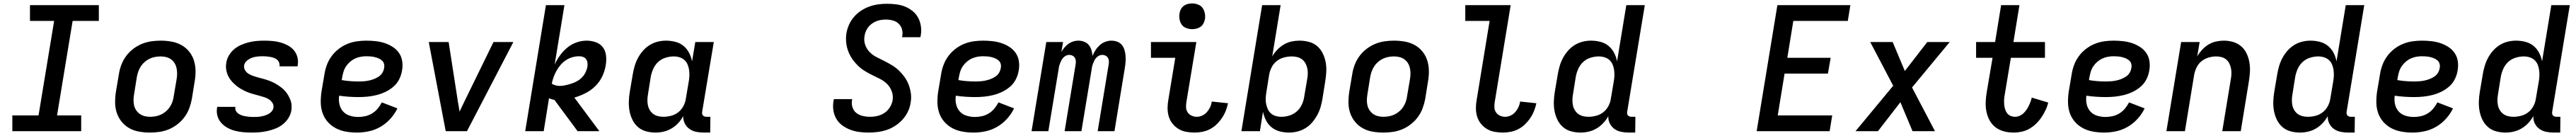

<svg xmlns="http://www.w3.org/2000/svg" viewBox="-20 -765 15040 793"><path d="M454 0H52V-92H205L296 -643H155V-735H557V-643H404L313 -92H454Z M855 8Q823 8 792 2.5Q761 -3 735 -17.5Q709 -32 690 -55.5Q671 -79 661.5 -107.5Q652 -136 652 -168Q652 -200 657 -232L674 -332Q678 -359 688 -386Q698 -413 715.5 -437Q733 -461 757 -479.5Q781 -498 808 -509Q835 -520 862.5 -524Q890 -528 918 -528Q950 -528 981 -522.5Q1012 -517 1038.5 -502.5Q1065 -488 1084 -464.5Q1103 -441 1112 -412.5Q1121 -384 1121.5 -352Q1122 -320 1116 -288L1100 -188Q1095 -161 1085 -134Q1075 -107 1057.5 -83Q1040 -59 1016 -40.5Q992 -22 965.5 -11Q939 0 911 4Q883 8 855 8ZM856 -84Q872 -84 888.5 -87Q905 -90 920 -97Q935 -104 948.5 -115.5Q962 -127 971.5 -141.5Q981 -156 986.5 -171.5Q992 -187 994 -203L1011 -303Q1014 -320 1014 -336.5Q1014 -353 1010.5 -368.5Q1007 -384 999 -397Q991 -410 978.5 -419Q966 -428 950.5 -432Q935 -436 918 -436Q902 -436 885.5 -433Q869 -430 854 -423Q839 -416 825.5 -404.5Q812 -393 802.5 -378.5Q793 -364 787.5 -348.5Q782 -333 779 -317L763 -217Q760 -200 759.5 -183.5Q759 -167 762.5 -151.5Q766 -136 774.5 -123Q783 -110 795.5 -101Q808 -92 823.5 -88Q839 -84 856 -84Z M1451 8Q1426 8 1401.5 6Q1377 4 1353.5 -2Q1330 -8 1309.5 -19Q1289 -30 1273 -47Q1257 -64 1250 -87Q1243 -110 1247 -135L1248 -142H1354V-140Q1352 -128 1357.5 -118Q1363 -108 1372 -102Q1381 -96 1391 -92.5Q1401 -89 1412.5 -87Q1424 -85 1435.5 -84Q1447 -83 1458 -83Q1470 -83 1481.5 -83.5Q1493 -84 1504 -86Q1515 -88 1526 -91.5Q1537 -95 1547.5 -100.5Q1558 -106 1566 -115.5Q1574 -125 1576 -136Q1579 -152 1570.5 -165Q1562 -178 1549.5 -186Q1537 -194 1522.5 -198.5Q1508 -203 1493.5 -207Q1479 -211 1464 -215Q1449 -219 1435 -224Q1421 -229 1407.5 -235.5Q1394 -242 1381 -250Q1368 -258 1357 -267.5Q1346 -277 1336 -287.5Q1326 -298 1318 -311Q1310 -324 1305.5 -338Q1301 -352 1299.5 -367.5Q1298 -383 1301 -399Q1304 -421 1316.5 -442Q1329 -463 1347.5 -478.5Q1366 -494 1388.5 -503.5Q1411 -513 1433 -518.5Q1455 -524 1477.5 -526Q1500 -528 1522 -528Q1546 -528 1570 -526Q1594 -524 1617 -517.5Q1640 -511 1660.5 -500Q1681 -489 1695.5 -472Q1710 -455 1716 -432Q1722 -409 1718 -385L1717 -378H1611L1612 -380Q1613 -391 1609 -401Q1605 -411 1597 -417.5Q1589 -424 1579 -427.5Q1569 -431 1558.5 -433Q1548 -435 1537 -436Q1526 -437 1515 -437Q1499 -437 1483 -435.5Q1467 -434 1451.5 -428.5Q1436 -423 1422 -411.5Q1408 -400 1405 -384Q1403 -368 1411 -355Q1419 -342 1431.5 -334.5Q1444 -327 1458.5 -322Q1473 -317 1488 -313Q1503 -309 1518 -305Q1533 -301 1547 -296Q1561 -291 1574.5 -284.5Q1588 -278 1600.5 -270Q1613 -262 1624.5 -253Q1636 -244 1645.5 -233Q1655 -222 1662.5 -209Q1670 -196 1675.5 -182Q1681 -168 1682 -152.5Q1683 -137 1681 -121Q1677 -98 1664 -77Q1651 -56 1631.5 -40.5Q1612 -25 1589.5 -16Q1567 -7 1543.5 -1.5Q1520 4 1497 6Q1474 8 1451 8Z M2064 8Q2031 8 1999.5 2.5Q1968 -3 1941 -17Q1914 -31 1893.5 -54Q1873 -77 1863 -106Q1853 -135 1852.5 -167Q1852 -199 1857 -232L1874 -332Q1878 -359 1888 -386Q1898 -413 1915.5 -437Q1933 -461 1957 -479.5Q1981 -498 2008 -509Q2035 -520 2063 -524Q2091 -528 2118 -528Q2146 -528 2173 -525Q2200 -522 2225 -514Q2250 -506 2272.5 -491.5Q2295 -477 2309.5 -456Q2324 -435 2328 -408Q2332 -381 2327 -354Q2323 -328 2310.5 -303Q2298 -278 2276.5 -259.5Q2255 -241 2229.5 -229Q2204 -217 2177.5 -210.5Q2151 -204 2125 -201.5Q2099 -199 2073 -199Q2044 -199 2015.5 -201Q1987 -203 1960 -207Q1956 -182 1961.5 -157.5Q1967 -133 1982.5 -115.5Q1998 -98 2022 -90.5Q2046 -83 2071 -83Q2091 -83 2112 -87.5Q2133 -92 2152 -103.5Q2171 -115 2185 -132Q2199 -149 2209 -168L2300 -133Q2284 -100 2258.5 -72Q2233 -44 2201 -25.5Q2169 -7 2133.5 0.5Q2098 8 2064 8ZM2073 -290Q2088 -290 2102.5 -291Q2117 -292 2132 -295Q2147 -298 2161.5 -303.5Q2176 -309 2189.5 -317.5Q2203 -326 2211.5 -339.5Q2220 -353 2222 -367Q2225 -380 2222 -392Q2219 -404 2210 -412Q2201 -420 2190.5 -424.5Q2180 -429 2168 -432Q2156 -435 2143.5 -436Q2131 -437 2118 -437Q2102 -437 2085.5 -434Q2069 -431 2053.5 -424Q2038 -417 2024.5 -405.5Q2011 -394 2001 -379.5Q1991 -365 1986 -349Q1981 -333 1978 -317L1975 -298Q1998 -294 2023 -292Q2048 -290 2073 -290Z M2706 0H2582L2483 -520H2599L2653 -173Q2656 -159 2658 -144Q2660 -129 2663 -114Q2670 -129 2677 -144Q2684 -159 2691 -173L2861 -520H2977Z M3046 0 3167 -735H3275L3218 -389Q3231 -417 3249.5 -442.5Q3268 -468 3292.5 -488Q3317 -508 3346.5 -518Q3376 -528 3405 -528Q3433 -528 3459 -518.5Q3485 -509 3500 -488.5Q3515 -468 3518 -440Q3521 -412 3516 -384Q3511 -352 3496 -320Q3481 -288 3455.5 -263Q3430 -238 3398.5 -222Q3367 -206 3333 -196L3479 0H3352L3217 -182Q3208 -184 3200.5 -186.5Q3193 -189 3185 -192L3154 0ZM3247 -264Q3264 -264 3281.5 -268Q3299 -272 3316 -277.5Q3333 -283 3348.5 -291.5Q3364 -300 3377 -313Q3390 -326 3398 -342.5Q3406 -359 3409 -375Q3411 -387 3409.5 -399Q3408 -411 3401.5 -420Q3395 -429 3384 -433Q3373 -437 3361 -437Q3342 -437 3322 -431.5Q3302 -426 3284.5 -414.5Q3267 -403 3253 -387Q3239 -371 3229 -353Q3219 -335 3212 -316Q3205 -297 3201 -277Q3211 -271 3222.5 -267.5Q3234 -264 3247 -264Z M3807 8Q3778 8 3751 0.5Q3724 -7 3704 -24.5Q3684 -42 3672 -66.5Q3660 -91 3655 -118Q3650 -145 3651 -174Q3652 -203 3657 -232L3674 -332Q3678 -356 3685 -380Q3692 -404 3704 -426.5Q3716 -449 3733.5 -469Q3751 -489 3773 -502.5Q3795 -516 3819.5 -522Q3844 -528 3868 -528Q3896 -528 3923 -521Q3950 -514 3970 -497.5Q3990 -481 4002.5 -457.5Q4015 -434 4020 -407L4039 -520H4147L4079 -113Q4078 -107 4079 -101.5Q4080 -96 4083.5 -92Q4087 -88 4092.5 -86Q4098 -84 4104 -84H4127L4126 8H4088Q4065 8 4043.5 3.5Q4022 -1 4004.5 -13.5Q3987 -26 3977.5 -45.5Q3968 -65 3968 -88Q3957 -66 3939 -47Q3921 -28 3899.5 -15.5Q3878 -3 3854 2.5Q3830 8 3807 8ZM3853 -84Q3875 -84 3898 -90Q3921 -96 3939.5 -110.5Q3958 -125 3969.5 -146.5Q3981 -168 3984 -191L4001 -291Q4004 -308 4004.5 -325Q4005 -342 4002.5 -358.5Q4000 -375 3993.5 -390Q3987 -405 3975 -415.5Q3963 -426 3947 -431Q3931 -436 3913 -436Q3890 -436 3865.5 -428.5Q3841 -421 3822.5 -404Q3804 -387 3793.5 -363.5Q3783 -340 3779 -317L3763 -217Q3760 -201 3759.5 -184.5Q3759 -168 3762 -152.5Q3765 -137 3773 -123.5Q3781 -110 3793 -101Q3805 -92 3820.5 -88Q3836 -84 3853 -84Z M5051 8Q5023 8 4996 4.5Q4969 1 4944 -8.5Q4919 -18 4897.5 -33.5Q4876 -49 4862.5 -72Q4849 -95 4845 -122Q4841 -149 4846 -177L4848 -187H4955L4954 -182Q4950 -160 4956.5 -139.5Q4963 -119 4979 -106.5Q4995 -94 5016 -89Q5037 -84 5059 -84Q5081 -84 5102.5 -89Q5124 -94 5143 -106.5Q5162 -119 5174.5 -139Q5187 -159 5191 -180Q5195 -207 5186 -232Q5177 -257 5159 -275Q5141 -293 5118 -304.5Q5095 -316 5072.5 -327Q5050 -338 5028 -351.5Q5006 -365 4988 -382.5Q4970 -400 4955.5 -421Q4941 -442 4932 -465.5Q4923 -489 4920 -516Q4917 -543 4921 -570Q4925 -595 4936 -620Q4947 -645 4965 -666Q4983 -687 5006.5 -702.5Q5030 -718 5055.5 -727Q5081 -736 5106.5 -739.5Q5132 -743 5158 -743Q5186 -743 5213 -739.5Q5240 -736 5263.5 -726.5Q5287 -717 5307.5 -700.5Q5328 -684 5340 -661.5Q5352 -639 5356 -612Q5360 -585 5355 -558L5353 -548H5246L5247 -553Q5251 -575 5245.5 -594.5Q5240 -614 5225.5 -627.5Q5211 -641 5191 -646Q5171 -651 5150 -651Q5129 -651 5108.5 -645.5Q5088 -640 5070 -627Q5052 -614 5041 -595Q5030 -576 5027 -555Q5022 -528 5031 -503Q5040 -478 5057.5 -460.5Q5075 -443 5098 -431.5Q5121 -420 5144 -408.5Q5167 -397 5189 -383.5Q5211 -370 5229 -352.5Q5247 -335 5261.5 -314.5Q5276 -294 5285 -270Q5294 -246 5297.5 -219.5Q5301 -193 5296 -166Q5292 -139 5280 -114Q5268 -89 5249 -68Q5230 -47 5206 -31.5Q5182 -16 5156.5 -7.5Q5131 1 5104 4.5Q5077 8 5051 8Z M5664 8Q5631 8 5599.5 2.5Q5568 -3 5541 -17Q5514 -31 5493.5 -54Q5473 -77 5463 -106Q5453 -135 5452.5 -167Q5452 -199 5457 -232L5474 -332Q5478 -359 5488 -386Q5498 -413 5515.5 -437Q5533 -461 5557 -479.5Q5581 -498 5608 -509Q5635 -520 5663 -524Q5691 -528 5718 -528Q5746 -528 5773 -525Q5800 -522 5825 -514Q5850 -506 5872.5 -491.5Q5895 -477 5909.5 -456Q5924 -435 5928 -408Q5932 -381 5927 -354Q5923 -328 5910.5 -303Q5898 -278 5876.5 -259.5Q5855 -241 5829.5 -229Q5804 -217 5777.5 -210.5Q5751 -204 5725 -201.5Q5699 -199 5673 -199Q5644 -199 5615.5 -201Q5587 -203 5560 -207Q5556 -182 5561.5 -157.5Q5567 -133 5582.5 -115.5Q5598 -98 5622 -90.5Q5646 -83 5671 -83Q5691 -83 5712 -87.5Q5733 -92 5752 -103.5Q5771 -115 5785 -132Q5799 -149 5809 -168L5900 -133Q5884 -100 5858.5 -72Q5833 -44 5801 -25.5Q5769 -7 5733.5 0.5Q5698 8 5664 8ZM5673 -290Q5688 -290 5702.5 -291Q5717 -292 5732 -295Q5747 -298 5761.5 -303.5Q5776 -309 5789.5 -317.5Q5803 -326 5811.5 -339.5Q5820 -353 5822 -367Q5825 -380 5822 -392Q5819 -404 5810 -412Q5801 -420 5790.5 -424.5Q5780 -429 5768 -432Q5756 -435 5743.5 -436Q5731 -437 5718 -437Q5702 -437 5685.5 -434Q5669 -431 5653.5 -424Q5638 -417 5624.5 -405.5Q5611 -394 5601 -379.5Q5591 -365 5586 -349Q5581 -333 5578 -317L5575 -298Q5598 -294 5623 -292Q5648 -290 5673 -290Z M6002 0 6088 -520H6186L6176 -462Q6184 -476 6194.5 -488.5Q6205 -501 6218 -510Q6231 -519 6245.5 -523.5Q6260 -528 6275 -528Q6293 -528 6309.5 -521.5Q6326 -515 6336.5 -502Q6347 -489 6351.5 -473Q6356 -457 6358 -439Q6365 -457 6375.5 -473Q6386 -489 6400.5 -502Q6415 -515 6433 -521.5Q6451 -528 6468 -528Q6486 -528 6502 -522Q6518 -516 6528.5 -503.5Q6539 -491 6544 -475Q6549 -459 6550.5 -442Q6552 -425 6551 -407.5Q6550 -390 6547 -372L6486 0H6388L6452 -388Q6454 -399 6453.5 -409Q6453 -419 6448 -427.5Q6443 -436 6434 -440.5Q6425 -445 6415 -445Q6405 -445 6396 -440.5Q6387 -436 6380 -428.5Q6373 -421 6368.5 -412Q6364 -403 6360.5 -393.5Q6357 -384 6355 -375Q6353 -366 6352 -356L6293 0H6195L6259 -388Q6261 -399 6260.5 -409Q6260 -419 6255 -427.5Q6250 -436 6241 -440.5Q6232 -445 6222 -445Q6212 -445 6203 -440.5Q6194 -436 6187 -428.5Q6180 -421 6175.5 -412Q6171 -403 6167.5 -393.5Q6164 -384 6162 -375Q6160 -366 6159 -356L6100 0Z M6954 8Q6929 8 6904.5 3.5Q6880 -1 6859.5 -13.5Q6839 -26 6824.5 -44.5Q6810 -63 6803 -86Q6796 -109 6796 -134.5Q6796 -160 6801 -186L6841 -428H6699V-520H6964L6906 -171Q6903 -154 6904 -138Q6905 -122 6913.5 -109.5Q6922 -97 6936.5 -90.5Q6951 -84 6967 -84Q6983 -84 6999 -91.5Q7015 -99 7026.5 -112.5Q7038 -126 7045 -141.5Q7052 -157 7054 -173L7149 -163Q7144 -140 7135.5 -118.5Q7127 -97 7113.5 -77Q7100 -57 7082.5 -40Q7065 -23 7043.5 -12Q7022 -1 6999 3.5Q6976 8 6954 8ZM6939 -595Q6922 -595 6905 -601.5Q6888 -608 6878.5 -621.5Q6869 -635 6866 -652.5Q6863 -670 6866 -688Q6868 -701 6874.5 -712.5Q6881 -724 6891.5 -731.5Q6902 -739 6914.5 -742Q6927 -745 6940 -745Q6957 -745 6974 -738.5Q6991 -732 7000.5 -718.5Q7010 -705 7013.5 -687.5Q7017 -670 7014 -652Q7011 -639 7005 -627.5Q6999 -616 6988 -608.5Q6977 -601 6964.5 -598Q6952 -595 6939 -595Z M7505 8Q7477 8 7450.5 1Q7424 -6 7403.5 -22.5Q7383 -39 7371 -62.5Q7359 -86 7353 -113L7335 0H7227L7348 -735H7456L7407 -436Q7419 -457 7436.5 -475Q7454 -493 7475 -505.5Q7496 -518 7519.5 -523Q7543 -528 7566 -528Q7595 -528 7622.5 -520.5Q7650 -513 7670 -495.5Q7690 -478 7702 -453.5Q7714 -429 7719 -402Q7724 -375 7722.5 -346Q7721 -317 7716 -288L7700 -188Q7696 -164 7689 -140Q7682 -116 7669.5 -93.5Q7657 -71 7640 -51Q7623 -31 7600.5 -17.5Q7578 -4 7553.5 2Q7529 8 7505 8ZM7461 -84Q7484 -84 7508 -91.5Q7532 -99 7551 -116Q7570 -133 7580.5 -156.5Q7591 -180 7594 -203L7611 -303Q7614 -319 7614.5 -335.5Q7615 -352 7611.5 -367.5Q7608 -383 7600.5 -396.5Q7593 -410 7581 -419Q7569 -428 7553.5 -432Q7538 -436 7521 -436Q7499 -436 7476 -430Q7453 -424 7434 -409.5Q7415 -395 7404 -373.5Q7393 -352 7389 -329L7373 -229Q7370 -212 7369 -195Q7368 -178 7371 -161.5Q7374 -145 7380.5 -130Q7387 -115 7398.5 -104.5Q7410 -94 7426.5 -89Q7443 -84 7461 -84Z M8055 8Q8023 8 7992 2.5Q7961 -3 7935 -17.5Q7909 -32 7890 -55.5Q7871 -79 7861.5 -107.5Q7852 -136 7852 -168Q7852 -200 7857 -232L7874 -332Q7878 -359 7888 -386Q7898 -413 7915.5 -437Q7933 -461 7957 -479.5Q7981 -498 8008 -509Q8035 -520 8062.5 -524Q8090 -528 8118 -528Q8150 -528 8181 -522.5Q8212 -517 8238.5 -502.5Q8265 -488 8284 -464.5Q8303 -441 8312 -412.5Q8321 -384 8321.5 -352Q8322 -320 8316 -288L8300 -188Q8295 -161 8285 -134Q8275 -107 8257.5 -83Q8240 -59 8216 -40.5Q8192 -22 8165.5 -11Q8139 0 8111 4Q8083 8 8055 8ZM8056 -84Q8072 -84 8088.5 -87Q8105 -90 8120 -97Q8135 -104 8148.5 -115.5Q8162 -127 8171.5 -141.5Q8181 -156 8186.5 -171.5Q8192 -187 8194 -203L8211 -303Q8214 -320 8214 -336.5Q8214 -353 8210.5 -368.5Q8207 -384 8199 -397Q8191 -410 8178.5 -419Q8166 -428 8150.5 -432Q8135 -436 8118 -436Q8102 -436 8085.5 -433Q8069 -430 8054 -423Q8039 -416 8025.5 -404.5Q8012 -393 8002.5 -378.5Q7993 -364 7987.5 -348.5Q7982 -333 7979 -317L7963 -217Q7960 -200 7959.5 -183.5Q7959 -167 7962.5 -151.5Q7966 -136 7974.5 -123Q7983 -110 7995.5 -101Q8008 -92 8023.5 -88Q8039 -84 8056 -84Z M8754 8Q8729 8 8704.5 3.5Q8680 -1 8659.5 -13.5Q8639 -26 8624.5 -44.5Q8610 -63 8603 -86Q8596 -109 8596 -134.5Q8596 -160 8601 -186L8676 -643H8534V-735H8799L8706 -171Q8703 -154 8704 -138Q8705 -122 8713.5 -109.5Q8722 -97 8736.5 -90.5Q8751 -84 8767 -84Q8783 -84 8799 -91.5Q8815 -99 8826.5 -112.5Q8838 -126 8845 -141.5Q8852 -157 8854 -173L8949 -163Q8944 -140 8935.5 -118.5Q8927 -97 8913.5 -77Q8900 -57 8882.5 -40Q8865 -23 8843.5 -12Q8822 -1 8799 3.5Q8776 8 8754 8Z M9207 8Q9178 8 9151 0.5Q9124 -7 9104 -24.5Q9084 -42 9072 -66.5Q9060 -91 9055 -118Q9050 -145 9051 -174Q9052 -203 9057 -232L9074 -332Q9078 -356 9085 -380Q9092 -404 9104 -426.5Q9116 -449 9133.5 -469Q9151 -489 9173 -502.5Q9195 -516 9219.5 -522Q9244 -528 9268 -528Q9296 -528 9323 -521Q9350 -514 9370 -497.5Q9390 -481 9402.5 -457.5Q9415 -434 9420 -407L9474 -735H9582L9479 -113Q9478 -107 9479 -101.5Q9480 -96 9483.5 -92Q9487 -88 9492.5 -86Q9498 -84 9504 -84H9527L9526 8H9488Q9465 8 9443.5 3.5Q9422 -1 9405 -13Q9388 -25 9378 -44.5Q9368 -64 9369 -86V-88Q9357 -66 9339 -47Q9321 -28 9299.5 -15.5Q9278 -3 9254 2.5Q9230 8 9207 8ZM9253 -84Q9275 -84 9298 -90Q9321 -96 9339.5 -110.5Q9358 -125 9369.5 -146.5Q9381 -168 9384 -191L9401 -291Q9404 -308 9404.5 -325Q9405 -342 9402.5 -358.5Q9400 -375 9393.5 -390Q9387 -405 9375 -415.5Q9363 -426 9347 -431Q9331 -436 9313 -436Q9290 -436 9265.5 -428.5Q9241 -421 9222.5 -404Q9204 -387 9193.5 -363.5Q9183 -340 9179 -317L9163 -217Q9160 -201 9159.5 -184.5Q9159 -168 9162 -152.5Q9165 -137 9173 -123.5Q9181 -110 9193 -101Q9205 -92 9220.5 -88Q9236 -84 9253 -84Z M10235 0 10356 -735H10782L10767 -643H10449L10414 -428H10667L10651 -336H10398L10358 -92H10676L10661 0Z M10812 0 11032 -265 10898 -520H11029L11100 -351L11231 -520H11362L11142 -255L11276 0H11145L11074 -169L10943 0Z M11735 8Q11706 8 11679 1Q11652 -6 11630.5 -22Q11609 -38 11595.5 -62Q11582 -86 11576.5 -113.5Q11571 -141 11572 -169.5Q11573 -198 11578 -227L11612 -428H11516V-520H11627L11662 -735H11769L11734 -520H11918V-428H11719L11683 -212Q11680 -198 11679.5 -184Q11679 -170 11680 -156Q11681 -142 11685 -129Q11689 -116 11696.5 -105.5Q11704 -95 11717 -89.5Q11730 -84 11744 -84Q11756 -84 11768.5 -89Q11781 -94 11791 -103Q11801 -112 11809 -123.5Q11817 -135 11823 -147Q11829 -159 11833.5 -171Q11838 -183 11841 -196L11937 -167Q11932 -145 11921.5 -123Q11911 -101 11897.5 -81Q11884 -61 11866 -43.5Q11848 -26 11826.5 -14Q11805 -2 11781.5 3Q11758 8 11735 8Z M12264 8Q12231 8 12199.5 2.5Q12168 -3 12141 -17Q12114 -31 12093.5 -54Q12073 -77 12063 -106Q12053 -135 12052.5 -167Q12052 -199 12057 -232L12074 -332Q12078 -359 12088 -386Q12098 -413 12115.5 -437Q12133 -461 12157 -479.5Q12181 -498 12208 -509Q12235 -520 12263 -524Q12291 -528 12318 -528Q12346 -528 12373 -525Q12400 -522 12425 -514Q12450 -506 12472.5 -491.5Q12495 -477 12509.5 -456Q12524 -435 12528 -408Q12532 -381 12527 -354Q12523 -328 12510.5 -303Q12498 -278 12476.5 -259.5Q12455 -241 12429.5 -229Q12404 -217 12377.5 -210.5Q12351 -204 12325 -201.5Q12299 -199 12273 -199Q12244 -199 12215.5 -201Q12187 -203 12160 -207Q12156 -182 12161.5 -157.5Q12167 -133 12182.5 -115.5Q12198 -98 12222 -90.5Q12246 -83 12271 -83Q12291 -83 12312 -87.5Q12333 -92 12352 -103.5Q12371 -115 12385 -132Q12399 -149 12409 -168L12500 -133Q12484 -100 12458.5 -72Q12433 -44 12401 -25.5Q12369 -7 12333.5 0.5Q12298 8 12264 8ZM12273 -290Q12288 -290 12302.5 -291Q12317 -292 12332 -295Q12347 -298 12361.5 -303.5Q12376 -309 12389.5 -317.5Q12403 -326 12411.5 -339.5Q12420 -353 12422 -367Q12425 -380 12422 -392Q12419 -404 12410 -412Q12401 -420 12390.5 -424.5Q12380 -429 12368 -432Q12356 -435 12343.5 -436Q12331 -437 12318 -437Q12302 -437 12285.5 -434Q12269 -431 12253.5 -424Q12238 -417 12224.5 -405.5Q12211 -394 12201 -379.5Q12191 -365 12186 -349Q12181 -333 12178 -317L12175 -298Q12198 -294 12223 -292Q12248 -290 12273 -290Z M12627 0 12713 -520H12821L12807 -437Q12819 -457 12835.5 -475Q12852 -493 12873 -505.5Q12894 -518 12917 -523Q12940 -528 12962 -528Q12991 -528 13017.5 -520Q13044 -512 13064 -494.5Q13084 -477 13095.5 -452.5Q13107 -428 13111.5 -401Q13116 -374 13114.5 -345.5Q13113 -317 13108 -288L13061 0H12953L13003 -303Q13006 -319 13006.5 -335Q13007 -351 13004 -366.5Q13001 -382 12994 -395.5Q12987 -409 12975.5 -418.5Q12964 -428 12949 -432Q12934 -436 12917 -436Q12896 -436 12873.5 -429.5Q12851 -423 12832.5 -408.5Q12814 -394 12803.5 -372.5Q12793 -351 12789 -329L12735 0Z M13407 8Q13378 8 13351 0.5Q13324 -7 13304 -24.5Q13284 -42 13272 -66.5Q13260 -91 13255 -118Q13250 -145 13251 -174Q13252 -203 13257 -232L13274 -332Q13278 -356 13285 -380Q13292 -404 13304 -426.5Q13316 -449 13333.5 -469Q13351 -489 13373 -502.5Q13395 -516 13419.5 -522Q13444 -528 13468 -528Q13496 -528 13523 -521Q13550 -514 13570 -497.5Q13590 -481 13602.5 -457.5Q13615 -434 13620 -407L13674 -735H13782L13679 -113Q13678 -107 13679 -101.5Q13680 -96 13683.5 -92Q13687 -88 13692.5 -86Q13698 -84 13704 -84H13727L13726 8H13688Q13665 8 13643.5 3.5Q13622 -1 13605 -13Q13588 -25 13578 -44.5Q13568 -64 13569 -86V-88Q13557 -66 13539 -47Q13521 -28 13499.5 -15.5Q13478 -3 13454 2.5Q13430 8 13407 8ZM13453 -84Q13475 -84 13498 -90Q13521 -96 13539.5 -110.5Q13558 -125 13569.5 -146.5Q13581 -168 13584 -191L13601 -291Q13604 -308 13604.5 -325Q13605 -342 13602.5 -358.5Q13600 -375 13593.5 -390Q13587 -405 13575 -415.5Q13563 -426 13547 -431Q13531 -436 13513 -436Q13490 -436 13465.5 -428.5Q13441 -421 13422.5 -404Q13404 -387 13393.5 -363.5Q13383 -340 13379 -317L13363 -217Q13360 -201 13359.5 -184.5Q13359 -168 13362 -152.5Q13365 -137 13373 -123.5Q13381 -110 13393 -101Q13405 -92 13420.5 -88Q13436 -84 13453 -84Z M14064 8Q14031 8 13999.5 2.5Q13968 -3 13941 -17Q13914 -31 13893.5 -54Q13873 -77 13863 -106Q13853 -135 13852.5 -167Q13852 -199 13857 -232L13874 -332Q13878 -359 13888 -386Q13898 -413 13915.5 -437Q13933 -461 13957 -479.5Q13981 -498 14008 -509Q14035 -520 14063 -524Q14091 -528 14118 -528Q14146 -528 14173 -525Q14200 -522 14225 -514Q14250 -506 14272.5 -491.5Q14295 -477 14309.5 -456Q14324 -435 14328 -408Q14332 -381 14327 -354Q14323 -328 14310.5 -303Q14298 -278 14276.5 -259.5Q14255 -241 14229.5 -229Q14204 -217 14177.5 -210.5Q14151 -204 14125 -201.5Q14099 -199 14073 -199Q14044 -199 14015.5 -201Q13987 -203 13960 -207Q13956 -182 13961.5 -157.5Q13967 -133 13982.5 -115.5Q13998 -98 14022 -90.5Q14046 -83 14071 -83Q14091 -83 14112 -87.5Q14133 -92 14152 -103.5Q14171 -115 14185 -132Q14199 -149 14209 -168L14300 -133Q14284 -100 14258.5 -72Q14233 -44 14201 -25.5Q14169 -7 14133.5 0.5Q14098 8 14064 8ZM14073 -290Q14088 -290 14102.5 -291Q14117 -292 14132 -295Q14147 -298 14161.5 -303.5Q14176 -309 14189.5 -317.5Q14203 -326 14211.5 -339.5Q14220 -353 14222 -367Q14225 -380 14222 -392Q14219 -404 14210 -412Q14201 -420 14190.5 -424.5Q14180 -429 14168 -432Q14156 -435 14143.5 -436Q14131 -437 14118 -437Q14102 -437 14085.5 -434Q14069 -431 14053.5 -424Q14038 -417 14024.5 -405.5Q14011 -394 14001 -379.5Q13991 -365 13986 -349Q13981 -333 13978 -317L13975 -298Q13998 -294 14023 -292Q14048 -290 14073 -290Z M14607 8Q14578 8 14551 0.5Q14524 -7 14504 -24.5Q14484 -42 14472 -66.5Q14460 -91 14455 -118Q14450 -145 14451 -174Q14452 -203 14457 -232L14474 -332Q14478 -356 14485 -380Q14492 -404 14504 -426.5Q14516 -449 14533.5 -469Q14551 -489 14573 -502.5Q14595 -516 14619.5 -522Q14644 -528 14668 -528Q14696 -528 14723 -521Q14750 -514 14770 -497.5Q14790 -481 14802.5 -457.5Q14815 -434 14820 -407L14874 -735H14982L14879 -113Q14878 -107 14879 -101.5Q14880 -96 14883.5 -92Q14887 -88 14892.5 -86Q14898 -84 14904 -84H14927L14926 8H14888Q14865 8 14843.5 3.5Q14822 -1 14805 -13Q14788 -25 14778 -44.5Q14768 -64 14769 -86V-88Q14757 -66 14739 -47Q14721 -28 14699.5 -15.5Q14678 -3 14654 2.5Q14630 8 14607 8ZM14653 -84Q14675 -84 14698 -90Q14721 -96 14739.5 -110.5Q14758 -125 14769.5 -146.5Q14781 -168 14784 -191L14801 -291Q14804 -308 14804.5 -325Q14805 -342 14802.5 -358.5Q14800 -375 14793.5 -390Q14787 -405 14775 -415.5Q14763 -426 14747 -431Q14731 -436 14713 -436Q14690 -436 14665.5 -428.5Q14641 -421 14622.5 -404Q14604 -387 14593.5 -363.5Q14583 -340 14579 -317L14563 -217Q14560 -201 14559.5 -184.5Q14559 -168 14562 -152.5Q14565 -137 14573 -123.5Q14581 -110 14593 -101Q14605 -92 14620.5 -88Q14636 -84 14653 -84Z"/></svg>

Font: Iosevka Semibold Extended
Style: Italic
Weight: 600
Width: 7
Italic angle: -9°
Monospace: yes
Designer: Belleve Invis
Foundry: Belleve Invis
Version: Version 32.5.0; ttfautohint (v1.8.4)